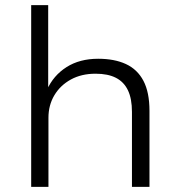

<svg xmlns="http://www.w3.org/2000/svg" viewBox="-20 -725 698 745"><path d="M101 0V-705H167V-376H162Q187 -432 238 -464.5Q289 -497 361 -497Q424 -497 468.5 -476.5Q513 -456 536.5 -411.5Q560 -367 560 -295V0H492V-291Q492 -342 476.5 -374.5Q461 -407 430 -423Q399 -439 351 -439Q296 -439 255 -416.5Q214 -394 191 -355.5Q168 -317 168 -268V0Z"/></svg>

Font: Nunito Sans 10pt SemiExpanded Light
Style: Regular
Weight: 300
Width: 6
Designer: Vernon Adams
Foundry: Vernon Adams
Version: Version 3.101;gftools[0.9.27]